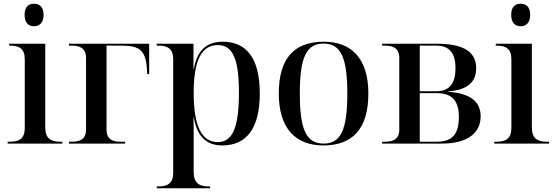

<svg xmlns="http://www.w3.org/2000/svg" viewBox="-20 -771 2982 1031"><path d="M163 -630C191 -630 214 -648 214 -691C214 -735 191 -751 163 -751C134 -751 112 -735 112 -691C112 -648 134 -630 163 -630ZM21 0H315V-10H302C251 -10 223 -29 223 -87V-536H29V-526H34C85 -526 113 -508 113 -453V-84C113 -28 85 -10 34 -10H21Z M350 0H652V-10H630C590 -10 552 -18 552 -76V-526H636C732 -526 763 -497 769 -400L771 -373H781V-536H350V-526H363C403 -526 442 -517 442 -459V-76C442 -18 403 -10 363 -10H350Z M822 240H1108V230H1099C1049 230 1020 211 1020 153V-30C1020 -66 1020 -105 1019 -140H1021C1038 -37 1090 10 1173 10C1305 10 1375 -83 1375 -269C1375 -455 1306 -547 1176 -547C1089 -547 1038 -500 1021 -401H1019V-536H821V-526H831C882 -526 910 -508 910 -453V156C910 212 882 230 831 230H822ZM1149 -8C1063 -8 1020 -94 1020 -273C1020 -442 1060 -529 1149 -529C1230 -529 1263 -454 1263 -274C1263 -86 1229 -8 1149 -8Z M1716 10C1875 10 1958 -81 1958 -269C1958 -457 1867 -547 1719 -547C1559 -547 1477 -457 1477 -269C1477 -81 1568 10 1716 10ZM1718 0C1625 0 1590 -74 1590 -269C1590 -463 1625 -537 1717 -537C1810 -537 1845 -463 1845 -269C1845 -74 1810 0 1718 0Z M2032 0H2352C2494 0 2561 -59 2561 -147C2561 -224 2507 -270 2387 -278V-280C2489 -288 2537 -329 2537 -405C2537 -490 2472 -536 2330 -536H2032V-526H2045C2085 -526 2124 -517 2124 -460V-76C2124 -18 2085 -10 2045 -10H2032ZM2323 -281H2234V-526H2323C2398 -526 2426 -480 2426 -405C2426 -328 2397 -281 2323 -281ZM2327 -10H2234V-271H2322C2402 -271 2444 -237 2444 -142C2444 -53 2410 -10 2327 -10Z M2776 -630C2804 -630 2827 -648 2827 -691C2827 -735 2804 -751 2776 -751C2747 -751 2725 -735 2725 -691C2725 -648 2747 -630 2776 -630ZM2634 0H2928V-10H2915C2864 -10 2836 -29 2836 -87V-536H2642V-526H2647C2698 -526 2726 -508 2726 -453V-84C2726 -28 2698 -10 2647 -10H2634Z"/></svg>

Font: Noto Serif Display Medium
Style: Regular
Weight: 500
Designer: Monotype Design Team
Foundry: Monotype Imaging Inc.
Version: Version 2.009